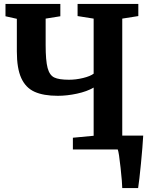

<svg xmlns="http://www.w3.org/2000/svg" viewBox="-20 -763 773 980"><path d="M685 197H604Q604 173 595.5 93.5Q587 14 581 0H352V-60L458 -70V-316Q424 -296 373 -285Q322 -274 275 -274Q202 -274 156.5 -294.5Q111 -315 88.5 -364.5Q66 -414 66 -500V-667L8 -680V-743H288V-680L213 -668V-534Q213 -453 223 -416Q233 -379 257 -367.5Q281 -356 332 -356Q368 -356 404.5 -365Q441 -374 458 -387V-668L376 -681V-743H686V-681L604 -668V-71H711Q708 -16 699.5 71.5Q691 159 685 197Z"/></svg>

Font: Koeln Type Serif
Style: Bold
Weight: 700
Designer: Eben Sorkin
Foundry: Eben Sorkin
Version: Version 2.002